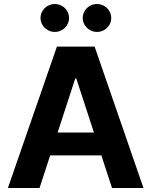

<svg xmlns="http://www.w3.org/2000/svg" viewBox="-20 -940 758 960"><path d="M19.5 0 264.6 -707H453.1L697.3 0H540L486.8 -163.1H231L177.7 0ZM449.7 -277.3 361.3 -547.9H356.4L268.1 -277.3ZM182.6 -849.6Q182.6 -868.7 192.1 -884.8Q201.7 -900.9 218.3 -910.4Q234.9 -919.9 253.9 -919.9Q273.4 -919.9 289.8 -910.4Q306.2 -900.9 315.7 -884.8Q325.2 -868.7 325.2 -849.6Q325.2 -831.1 315.7 -815.2Q306.2 -799.3 289.8 -789.8Q273.4 -780.3 253.9 -780.3Q234.9 -780.3 218.5 -789.8Q202.1 -799.3 192.4 -815.4Q182.6 -831.5 182.6 -849.6ZM393.6 -849.6Q393.6 -868.7 403.1 -884.8Q412.6 -900.9 429.2 -910.4Q445.8 -919.9 464.8 -919.9Q484.4 -919.9 500.7 -910.4Q517.1 -900.9 526.6 -884.8Q536.1 -868.7 536.1 -849.6Q536.1 -831.1 526.6 -815.2Q517.1 -799.3 500.7 -789.8Q484.4 -780.3 464.8 -780.3Q445.8 -780.3 429.4 -789.8Q413.1 -799.3 403.3 -815.4Q393.6 -831.5 393.6 -849.6Z"/></svg>

Font: Pretendard Std
Style: Bold
Weight: 700
Designer: Base glyphs from Inter by Rasmus Andersson; Hangeul glyphs from Noto Sans CJK(Source Han Sans) by Jang Soo-young and Kan
Foundry: Kil Hyung-jin
Version: Version 1.309